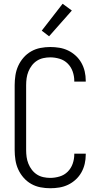

<svg xmlns="http://www.w3.org/2000/svg" viewBox="-20 -993 540 1021"><path d="M247 8Q221 8 195 3Q169 -2 146 -15Q123 -28 105.5 -48Q88 -68 77 -92Q66 -116 62 -142.5Q58 -169 58 -195V-540Q58 -566 62 -592.5Q66 -619 77 -643Q88 -667 105.5 -687Q123 -707 146 -720Q169 -733 195 -738Q221 -743 247 -743Q272 -743 296 -739Q320 -735 342 -724.5Q364 -714 382.5 -697Q401 -680 413 -658.5Q425 -637 430.5 -613Q436 -589 436 -564V-559H375V-563Q375 -588 366.5 -612.5Q358 -637 340 -655Q322 -673 297 -680.5Q272 -688 247 -688Q229 -688 210.5 -684Q192 -680 176.5 -670Q161 -660 149.5 -645Q138 -630 131 -612.5Q124 -595 121.5 -577Q119 -559 119 -540V-195Q119 -176 121.5 -158Q124 -140 131 -122.5Q138 -105 149.5 -90Q161 -75 176.5 -65Q192 -55 210.5 -51Q229 -47 247 -47Q272 -47 297 -54.5Q322 -62 340 -80Q358 -98 366.5 -122.5Q375 -147 375 -172V-176H436V-171Q436 -146 430.5 -122Q425 -98 413 -76.5Q401 -55 382.5 -38Q364 -21 342 -10.5Q320 0 296 4Q272 8 247 8ZM241 -800 202 -830 313 -973 362 -937Z"/></svg>

Font: Iosevka Fixed Light
Style: Regular
Weight: 300
Monospace: yes
Designer: Belleve Invis
Foundry: Belleve Invis
Version: Version 32.3.0